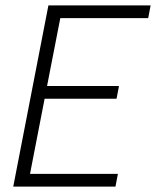

<svg xmlns="http://www.w3.org/2000/svg" viewBox="-20 -690 590 710"><path d="M29 0 159 -670H537L528 -623H203L154 -372H420L411 -325H145L91 -47H416L407 0Z"/></svg>

Font: Lode Dark Term
Style: Italic
Weight: 400
Italic angle: -11°
Monospace: yes
Designer: Belleve Invis
Foundry: Belleve Invis
Version: Version 29.2.0